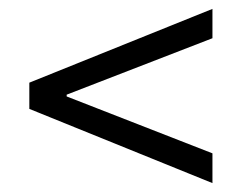

<svg xmlns="http://www.w3.org/2000/svg" viewBox="-20 -546 520 432"><path d="M46 -301 458 -134V-201L130 -329V-333L458 -460V-526L46 -360Z"/></svg>

Font: Cambridge Sans Italic
Style: Regular
Weight: 400
Italic angle: -11°
Version: Version 2.000;PS 002.000;hotconv 1.0.88;makeotf.lib2.5.64775